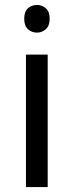

<svg xmlns="http://www.w3.org/2000/svg" viewBox="-20 -757 298 777"><path d="M130 -737Q150 -737 165.5 -723.5Q181 -710 181 -681Q181 -653 165.5 -639Q150 -625 130 -625Q108 -625 93 -639Q78 -653 78 -681Q78 -710 93 -723.5Q108 -737 130 -737ZM173 -536V0H85V-536Z"/></svg>

Font: Noto Sans Samaritan
Style: Regular
Weight: 400
Designer: Monotype Design Team
Foundry: Monotype Imaging Inc.
Version: Version 2.001; ttfautohint (v1.8.4.7-5d5b)